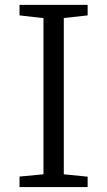

<svg xmlns="http://www.w3.org/2000/svg" viewBox="-20 -763 437 783"><path d="M59.6 -43 157.2 -52.2V-689L59.6 -700.2V-743.2H337.4V-700.2L240.2 -689.5V-52.2L337.4 -42.5V0H59.6Z"/></svg>

Font: MerriweatherLight
Style: Regular
Weight: 300
Designer: Eben Sorkin ( sorkintype@gmail.com )
Foundry: Eben Sorkin
Version: Version 1.055; ttfautohint (v1.4.1)